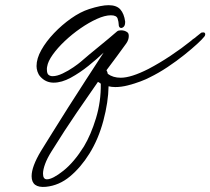

<svg xmlns="http://www.w3.org/2000/svg" viewBox="-20 -307 812 741"><path d="M157 414Q102 419 102 373Q102 336 138 276Q154 250 181.5 206Q209 162 243 108Q277 54 313 -1Q349 -56 380 -104Q355 -80 321.5 -53Q288 -26 253 -7Q218 12 187 12Q156 12 135 -12Q128 -20 124.5 -31Q121 -42 121 -52Q121 -81 139.5 -114Q158 -147 188.5 -179Q219 -211 254.5 -236Q290 -261 324 -272Q371 -287 399 -287Q430 -287 444.5 -270.5Q459 -254 463 -224V-221Q463 -206 454 -201Q450 -199 448 -199Q438 -199 438 -214Q438 -222 434 -235Q430 -248 408 -248Q385 -248 354 -234Q323 -220 290.5 -197.5Q258 -175 230 -148.5Q202 -122 183.5 -96Q165 -70 162 -50Q161 -47 161 -44Q161 -41 161 -39Q161 -23 167.5 -18Q174 -13 183 -13Q200 -13 222 -23.5Q244 -34 263.5 -47.5Q283 -61 291 -68Q322 -95 361.5 -127Q401 -159 432 -186Q437 -190 447 -190Q462 -190 472 -182Q477 -178 477 -168Q477 -153 467 -139Q451 -117 432 -91Q413 -65 391 -36Q395 -29 396 -22Q416 -7 446 -7Q486 -7 553 -41Q595 -63 638.5 -92Q682 -121 718 -150Q723 -155 728 -158Q733 -161 737 -165Q744 -170 757 -181Q760 -182 764 -182Q772 -182 772 -175Q772 -169 767 -164Q761 -156 741 -137.5Q721 -119 691 -95Q661 -71 626.5 -48Q592 -25 557 -8Q544 -1 521.5 7.5Q499 16 473.5 22.5Q448 29 425 29Q411 29 399 26Q398 87 379 158.5Q360 230 325 286Q292 339 250 374Q208 409 157 414ZM161 385Q183 385 224.5 352Q266 319 304 258Q331 213 350.5 149Q370 85 369 16Q366 14 363.5 12Q361 10 358 9Q321 62 275.5 128.5Q230 195 179 277Q162 304 154 326Q146 348 146 363Q146 385 161 385Z"/></svg>

Font: WindSong Medium
Style: Regular
Weight: 500
Designer: Robert E. Leuschke
Foundry: Robert E. Leuschke
Version: Version 1.010; ttfautohint (v1.8.3)